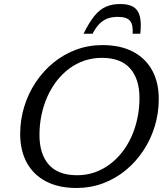

<svg xmlns="http://www.w3.org/2000/svg" viewBox="-20 -926 826 956"><path d="M176.5 -254Q176.5 -159 223 -106.2Q269.5 -53.5 364 -53.5Q410 -53.5 450.5 -67.5Q491 -81.5 525.5 -107Q560 -132.5 587.8 -167.8Q615.5 -203 634.8 -246Q654 -289 664.2 -337.5Q674.5 -386 674.5 -437.5Q674.5 -532.5 628 -585.2Q581.5 -638 487 -638Q441.5 -638 400.8 -624.2Q360 -610.5 325.2 -584.8Q290.5 -559 263 -523.8Q235.5 -488.5 216.2 -445.5Q197 -402.5 186.8 -354.2Q176.5 -306 176.5 -254ZM770.5 -433Q770.5 -362.5 750.5 -297Q730.5 -231.5 693.5 -175.8Q656.5 -120 605.8 -78.2Q555 -36.5 493 -13.2Q431 10 361 10Q272 10 209.2 -22.8Q146.5 -55.5 113.5 -116Q80.5 -176.5 80.5 -258.5Q80.5 -329 100.5 -394.5Q120.5 -460 157.5 -515.8Q194.5 -571.5 245.2 -613.2Q296 -655 358 -678.2Q420 -701.5 490 -701.5Q579.5 -701.5 642 -668.8Q704.5 -636 737.5 -576Q770.5 -516 770.5 -433ZM566.5 -842Q538 -842 515.5 -833.8Q493 -825.5 475 -807.2Q457 -789 441 -758H396Q424 -815 450.5 -847.2Q477 -879.5 508 -892.8Q539 -906 578.5 -906Q621 -906 644.8 -891.2Q668.5 -876.5 676.5 -844Q684.5 -811.5 678.5 -758H640.5Q643.5 -803.5 627 -822.8Q610.5 -842 566.5 -842Z"/></svg>

Font: Newsreader 11pt
Style: Italic
Weight: 400
Italic angle: -17°
Version: Version 1.003